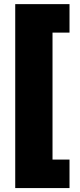

<svg xmlns="http://www.w3.org/2000/svg" viewBox="-20 -785 394 948"><path d="M55.2 143.6H323.2V2.9H239.3V-624H323.2V-764.6H55.2Z"/></svg>

Font: Raveo Display Display ExtraBold
Style: Regular
Weight: 800
Designer: Jakub Foglar, Rasmus Andersson (Inter)
Foundry: Jakubfoglar.com
Version: Version 1.100;Glyphs 3.2.3 (3260)